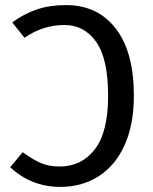

<svg xmlns="http://www.w3.org/2000/svg" viewBox="-20 -721 600 753"><path d="M505 -346Q505 -232 468.5 -151.5Q432 -71 366.5 -29.5Q301 12 217 12Q103 12 20 -65L69 -124Q106 -97 138 -82.5Q170 -68 214 -68Q300 -68 352 -135.5Q404 -203 404 -345Q404 -491 357 -557Q310 -623 233 -623Q149 -623 76 -573L28 -633Q74 -667 124.5 -684Q175 -701 239 -701Q363 -701 434 -609Q505 -517 505 -346Z"/></svg>

Font: Fira GO
Style: Regular
Weight: 400
Designer: Carrois Corporate
Foundry: Carrois Corporate GbR
Version: Version 0.300